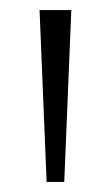

<svg xmlns="http://www.w3.org/2000/svg" viewBox="-20 -828 220 381"><path d="M72.5 -467 58.5 -808H121.5L107.5 -467Z"/></svg>

Font: Encode Sans Condensed Light
Style: Regular
Weight: 300
Width: 3
Designer: Multiple Designers
Foundry: Impallari Type
Version: Version 2.000